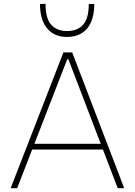

<svg xmlns="http://www.w3.org/2000/svg" viewBox="-20 -988 708 1008"><path d="M36 0Q58.5 -58 83 -121.2Q107.5 -184.5 130 -242L225 -486.5Q250.5 -552 271.2 -605.5Q292 -659 313 -713H359Q380 -658.5 400.2 -605.5Q420.5 -552.5 446 -486L540 -240.5Q562.5 -181.5 586.5 -119.2Q610.5 -57 632 0H598Q572.5 -67 545.2 -138Q518 -209 494 -272L339 -677H333L177 -275.5Q151.5 -210 124 -138.8Q96.5 -67.5 70 0ZM137 -203V-233H532V-203ZM332 -794Q264.5 -794 227.2 -839.2Q190 -884.5 190 -967L219 -968Q219 -891 249 -858Q279 -825 332 -825Q386 -825 416 -857.8Q446 -890.5 446 -967H475Q475 -912 458.5 -873.2Q442 -834.5 410 -814.2Q378 -794 332 -794Z"/></svg>

Font: Commissioner Thin Thin
Style: Regular
Weight: 250
Version: Version 1.000